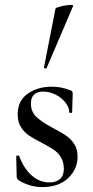

<svg xmlns="http://www.w3.org/2000/svg" viewBox="-20 -751 378 782"><path d="M193 -231Q228 -213 248 -199.5Q268 -186 282 -165Q296 -144 296 -113Q296 -62 257.5 -25.5Q219 11 152 11Q100 11 54 -18Q48 -24 48 -30L46 -114Q46 -117 51.5 -117.5Q57 -118 58 -116Q76 -66 108.5 -37Q141 -8 181 -8Q209 -8 224.5 -22Q240 -36 240 -63Q240 -91 228 -110.5Q216 -130 198.5 -141.5Q181 -153 151 -169Q117 -186 98 -199Q79 -212 65.5 -233Q52 -254 52 -285Q52 -341 93 -369.5Q134 -398 191 -398Q230 -398 267 -383Q276 -380 276 -372Q276 -350 275 -338L274 -294Q274 -291 268 -291Q262 -291 262 -294Q262 -314 246 -334Q230 -354 205.5 -366Q181 -378 156 -378Q133 -378 119.5 -366.5Q106 -355 106 -329Q106 -296 128 -275Q150 -254 193 -231ZM166 -472Q163 -472 160.5 -473.5Q158 -475 159 -476L206 -716Q207 -720 230 -725.5Q253 -731 268 -731Q279 -731 278 -727L170 -474Q170 -472 166 -472Z"/></svg>

Font: Cormorant Garamond Medium
Style: Regular
Weight: 500
Designer: Christian Thalmann (Catharsis Fonts)
Foundry: Catharsis Fonts
Version: Version 4.000